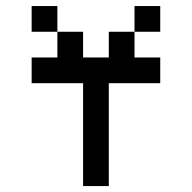

<svg xmlns="http://www.w3.org/2000/svg" viewBox="-20 -628 648 648"><path d="M434 -520.8V-607.6H520.8V-520.8ZM173.6 -434V-520.8H260.4V-434H347.2V-520.8H434V-434H520.8V-347.2H347.2V0H260.4V-347.2H86.8V-434ZM173.6 -520.8H86.8V-607.6H173.6Z"/></svg>

Font: 8-bit Operator+ 8
Style: Regular
Weight: 400
Designer: GrandChaos9000
Version: Version 1.3.0 - August 1, 2014